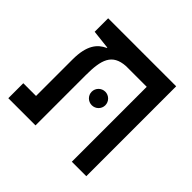

<svg xmlns="http://www.w3.org/2000/svg" viewBox="-150 -736 885 885"><g transform="rotate(45 293.0 -293.0)"><path d="M522 0V-585.9H78.6V-498L165 -488.3H170.9V-484.9C128.9 -465.8 96.7 -428.7 96.7 -335.4V-97.7H13.7V0H190.9V-326.2C190.9 -428.7 207.5 -482.9 293 -488.3H427.7V0ZM308.6 -249C333 -249 353 -268.6 353 -293C353 -317.4 333 -337.4 308.6 -337.4C284.2 -337.4 264.2 -317.4 264.2 -293C264.2 -268.6 284.2 -249 308.6 -249Z"/></g></svg>

Font: Cascadia Code PL
Style: Regular
Weight: 400
Monospace: yes
Designer: Aaron Bell
Foundry: Saja Typeworks
Version: Version 2404.023